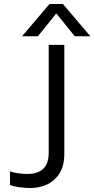

<svg xmlns="http://www.w3.org/2000/svg" viewBox="-20 -923 471 958"><path d="M227 -903H294L431 -742H353L261 -856L169 -742H90ZM30 0V-68Q45 -62 70.5 -58.5Q96 -55 116 -55Q223 -55 223 -161V-699H301V-155Q301 -74 254 -29.5Q207 15 130 15Q103 15 74.5 11Q46 7 30 0Z"/></svg>

Font: Prompt Light
Style: Regular
Weight: 300
Designer: Katatrad Team
Foundry: CadsonDemak
Version: Version 1.001